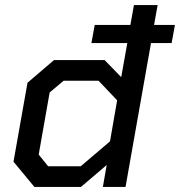

<svg xmlns="http://www.w3.org/2000/svg" viewBox="-20 -734 707 754"><path d="M654 -565H573L473 0H384L399 -86L298 0H115L33 -99L88 -409L192 -498H391L456 -431L480 -565H339L352 -636H492L506 -714H599L585 -636H667ZM440 -340 367 -417H230L175 -371L132 -127L169 -81H297L412 -179Z"/></svg>

Font: Chakra Petch Medium
Style: Italic
Weight: 500
Italic angle: -10°
Designer: Katatrad Aksorn Co.,Ltd.
Foundry: Cadson Demak Co.,Ltd.
Version: Version 1.000; ttfautohint (v1.6)